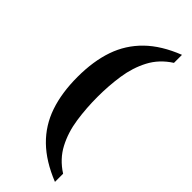

<svg xmlns="http://www.w3.org/2000/svg" viewBox="-292 -799 965 965"><g transform="rotate(45 191.0 -316.5)"><path d="M350 135Q245 93 180.5 30Q116 -33 86.5 -119.5Q57 -206 57 -318Q57 -430 86.5 -515.5Q116 -601 180.5 -664Q245 -727 350 -768V-711Q286 -670 253.5 -608Q221 -546 210 -471.5Q199 -397 199 -318Q199 -239 210 -163.5Q221 -88 253.5 -26Q286 36 350 77Z"/></g></svg>

Font: Noto Naskh Arabic SemiBold
Style: Regular
Weight: 600
Designer: Monotype Design Team, David Williams, Mohamad Dakak and Nizar Qandah
Foundry: Monotype Imaging Inc.
Version: Version 2.016